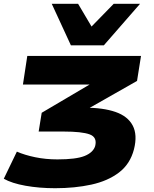

<svg xmlns="http://www.w3.org/2000/svg" viewBox="-44 -801 812 1013"><path d="M247 192Q163 192 90.5 179Q18 166 -24 142L45 -1Q86 17 141.5 28.5Q197 40 259 40Q357 40 402 22Q447 4 458 -30Q470 -77 429 -92Q388 -107 291 -107H160L176 -206L505 -400L484 -355H77L100 -506H700L679 -374L385 -207L328 -233H400Q500 -233 565 -210.5Q630 -188 656 -139Q682 -90 663 -14Q643 64 584 109Q525 154 438 173Q351 192 247 192ZM330 -562 229 -781H368L439 -661L556 -781H695L504 -562Z"/></svg>

Font: Nunito Sans 7pt Expanded Black
Style: Italic
Weight: 900
Width: 7
Italic angle: -9°
Designer: Vernon Adams
Foundry: Vernon Adams
Version: Version 3.101;gftools[0.9.27]